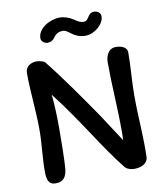

<svg xmlns="http://www.w3.org/2000/svg" viewBox="-91 -908 856 986"><g transform="rotate(-10 337.5 -415.5)"><path d="M171 -745C171 -726 192 -716 203 -716C219 -716 233 -723 244 -739C256 -757 274 -763 290 -763C323 -763 336 -718 403 -718C449 -718 500 -761 500 -802C500 -823 481 -832 466 -832C450 -832 442 -824 435 -814C428 -803 422 -790 405 -790C392 -789 377 -796 359 -809C337 -824 311 -833 286 -833C238 -833 171 -798 171 -745ZM490 -562C490 -596 505 -634 544 -634C569 -634 603 -626 603 -595C603 -517 595 -445 595 -373C595 -253 606 -155 602 -48C602 -31 584 -1 531 -1C502 -1 485 -14 480 -22C437 -75 390 -145 343 -216C292 -293 233 -380 178 -450C184 -396 186 -335 186 -274C186 -233 185 -93 180 -58C175 -22 161 2 120 2C91 2 78 -12 75 -54C73 -130 85 -205 85 -279C85 -387 72 -483 72 -582C72 -616 103 -632 130 -632C143 -632 159 -628 172 -622C248 -527 331 -408 405 -300L499 -156C500 -172 500 -190 500 -201C500 -330 490 -446 490 -562Z"/></g></svg>

Font: Itim
Style: Regular
Weight: 400
Designer: CadsonDemak Team
Foundry: Pablo Impallari
Version: Version 1.002;PS 001.002;hotconv 1.0.88;makeotf.lib2.5.64775